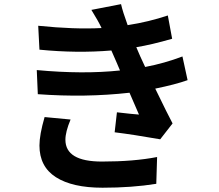

<svg xmlns="http://www.w3.org/2000/svg" viewBox="-20 -836 1040 910"><path d="M191.4 -281.2 314.5 -269.5Q290 -210.9 290 -173.8Q290 -70.3 462.9 -70.3Q614.3 -70.3 724.6 -91.8L720.7 35.2Q605.5 53.7 465.8 53.7Q323.2 53.7 245.1 3.9Q167 -45.9 167 -146.5Q167 -197.3 191.4 -281.2ZM844.7 -568.4 869.1 -456.1Q811.5 -435.5 715.8 -416Q776.4 -291 797.9 -251L739.3 -175.8Q611.3 -198.2 523.4 -209L534.2 -303.7Q557.6 -300.8 595.7 -296.9Q633.8 -293 638.7 -293L593.8 -396.5Q384.8 -373 159.2 -389.6L154.3 -503.9Q374 -483.4 548.8 -502L532.2 -541L507.8 -596.7Q343.8 -583 167 -600.6L161.1 -713.9Q333 -696.3 460.9 -703.1V-704.1Q446.3 -735.4 413.1 -789.1L553.7 -816.4Q561.5 -781.2 585 -716.8Q685.5 -732.4 775.4 -762.7L795.9 -652.3Q698.2 -624 626 -612.3L644.5 -569.3L668 -518.6Q759.8 -536.1 844.7 -568.4Z"/></svg>

Font: Gen Shin Gothic Monospace Bold
Style: Bold
Weight: 700
Designer: [Source Han Sans]
Ryoko NISHIZUKA  (kana & ideographs); Paul D. Hunt (Latin, Greek & Cyrillic); Wenlong ZHANG  (bopomofo
Version: Version 1.002.20150607